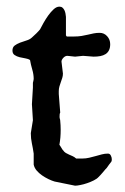

<svg xmlns="http://www.w3.org/2000/svg" viewBox="-20 -555 383 587"><path d="M80.6 -187.5 77.6 -236.3 80.6 -287.1V-301.8Q81.1 -304.2 82 -307.6Q83 -311 83 -313.5Q83 -327.6 78.6 -342.5Q74.2 -357.4 71.8 -371.6Q66.9 -375 57.9 -376.5Q48.8 -377.9 40 -380.1Q31.2 -382.3 24.7 -386.7Q18.1 -391.1 18.1 -400.4Q18.1 -410.6 24.9 -415.8Q31.7 -420.9 41.3 -424.6Q50.8 -428.2 60.8 -431.2Q70.8 -434.1 77.1 -439.9Q83.5 -445.3 91.3 -453.1Q99.1 -460.9 102.5 -465.3Q106.4 -473.1 113 -484.9Q119.6 -496.6 127.4 -507.6Q135.3 -518.6 144 -526.6Q152.8 -534.7 161.6 -534.7Q167.5 -534.7 171.1 -531.5Q174.8 -528.3 177 -523.7Q179.2 -519 180.2 -513.7Q181.2 -508.3 181.6 -503.4V-446.8L184.1 -443.4H207Q219.2 -443.4 229.5 -445.1Q239.7 -446.8 248.8 -449Q257.8 -451.2 266.4 -452.9Q274.9 -454.6 284.7 -454.6Q298.3 -454.6 307.6 -444.3Q316.9 -434.1 316.9 -419.9Q316.9 -408.7 313.2 -401.4Q309.6 -394 302.7 -389.6Q295.9 -385.3 286.6 -383.5Q277.3 -381.8 266.1 -381.8L233.9 -384.3L209.5 -381.8L186 -384.3Q179.2 -384.3 173.6 -378.2Q168 -372.1 168 -366.7L172.4 -330.1Q172.4 -323.2 170.4 -316.9Q168.5 -310.5 166 -304Q163.6 -297.4 161.6 -290.5Q159.7 -283.7 159.7 -276.4V-267.6L164.1 -210.9Q162.6 -208 162.4 -205.1Q162.1 -202.1 162.1 -197.8Q162.1 -194.3 163.1 -191.4Q164.1 -188.5 164.1 -186Q165.5 -171.9 165.5 -158.2Q165.5 -146 164.6 -134.8Q163.6 -123.5 161.6 -112.3Q162.1 -111.8 163.6 -109.6Q165 -107.4 166.7 -104.7Q168.5 -102.1 169.9 -99.4Q171.4 -96.7 172.4 -96.2Q176.3 -90.3 181.2 -87.4Q186 -84.5 191.2 -82.3Q196.3 -80.1 201.9 -77.6Q207.5 -75.2 212.9 -70.3H231.4Q242.7 -70.3 252.9 -72.8Q263.2 -75.2 272.7 -77.9Q282.2 -80.6 291.3 -83Q300.3 -85.4 310.1 -85.4Q315.9 -85.4 318.8 -79.6Q321.8 -73.7 321.8 -68.4Q321.8 -65.4 321.5 -63.7Q321.3 -62 320.3 -60.5Q319.3 -59.1 317.6 -57.1Q315.9 -55.2 313.5 -51.8L306.6 -42Q305.2 -41 302 -37.1Q298.8 -33.2 294.9 -28.6Q291 -23.9 287.1 -19.8Q283.2 -15.6 281.2 -13.7Q276.4 -8.3 266.6 -3.4Q256.8 1.5 246.1 5.1Q235.4 8.8 225.3 10.7Q215.3 12.7 209.5 12.7L147 0Q138.7 -2.4 128.4 -7.3Q118.2 -12.2 108.6 -18.8Q99.1 -25.4 92 -33.7Q85 -42 83 -51.8V-85.4Q80.6 -102.1 77.4 -116.9Q74.2 -131.8 74.2 -147.9Z"/></svg>

Font: IM FELL English
Style: Regular
Weight: 400
Designer: Igino Marini
Foundry: Igino Marini
Version: 3.00